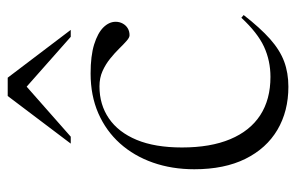

<svg xmlns="http://www.w3.org/2000/svg" viewBox="-155 -603 768 498"><g transform="rotate(-90 229.0 -354.0)"><path d="M287.5 -503Q333 -503 362.8 -493.8Q392.5 -484.5 407 -469.8Q421.5 -455 421.5 -438Q421.5 -428 417 -419.8Q412.5 -411.5 404.8 -406.8Q397 -402 386.5 -402Q380.5 -402 371.8 -409.8Q363 -417.5 351.8 -429Q340.5 -440.5 326 -452.2Q311.5 -464 293.8 -472Q276 -480 254 -480Q206.5 -480 170.8 -455.5Q135 -431 115.2 -383.5Q95.5 -336 95.5 -266Q95.5 -192 117 -140.8Q138.5 -89.5 179.2 -63Q220 -36.5 278.5 -36.5Q320.5 -36.5 356.8 -53.2Q393 -70 432 -112L439 -106Q405.5 -63 376.8 -37.5Q348 -12 318.5 -1Q289 10 253 10Q189.5 10 141.2 -18.5Q93 -47 66 -101.5Q39 -156 39 -234Q39 -292 56.2 -341.2Q73.5 -390.5 106 -426.8Q138.5 -463 184.2 -483Q230 -503 287.5 -503ZM105.5 -554.5 229 -718H276.5L400.5 -554.5H382.5L239.5 -681H267L123.5 -554.5Z"/></g></svg>

Font: Newsreader 60pt Light
Style: Regular
Weight: 300
Designer: Hugues Gentile
Foundry: Production Type
Version: Version 1.003